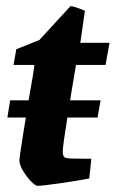

<svg xmlns="http://www.w3.org/2000/svg" viewBox="-20 -595 376 624"><path d="M227 -384 215 -313Q213 -300 211 -289Q209 -278 208 -269H307L297 -213H199Q184 -121 184 -103Q184 -92 187 -87Q190 -82 198 -81Q205 -79 277 -79L270 -15Q229 -7 172.5 1Q116 9 102 9Q95 9 80.5 -6Q66 -21 54.5 -40.5Q43 -60 43 -73Q43 -82 56 -164Q55 -159 64 -213H4L13 -269H73L87 -350Q88 -359 92 -384H24L33 -435L108 -465L209 -575Q221 -575 256 -560L241 -456H336L323 -384Z"/></svg>

Font: Grenze
Style: Bold Italic
Weight: 700
Italic angle: -10°
Designer: Renata Polastri
Foundry: Omnibus-Type
Version: Version 1.002; ttfautohint (v1.8)